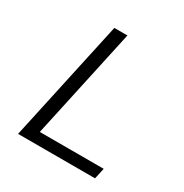

<svg xmlns="http://www.w3.org/2000/svg" viewBox="-155 -780 866 903"><g transform="rotate(30 278.5 -329.0)"><path d="M209 -658H280L150 -59H497L484 0H66Z"/></g></svg>

Font: LXGW Bright GB
Style: Italic
Weight: 400
Italic angle: -12°
Designer: Christian Thalmann (Catharsis Fonts)
Foundry: LXGW / Christian Thalmann (Catharsis Fonts) / Fontworks Inc.
Version: Version 5.510